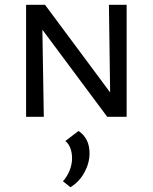

<svg xmlns="http://www.w3.org/2000/svg" viewBox="-20 -488 638 802"><path d="M509 -468V0H428L157 -364L163 0H89V-468H168L440 -102L435 -468ZM354 152Q354 193 332.5 232.5Q311 272 274 294L243 269Q261 249 271 223.5Q281 198 281 173Q281 149 273.5 130Q266 111 253 101L308 59Q354 90 354 152Z"/></svg>

Font: Ysabeau SC Medium
Style: Regular
Weight: 500
Designer: Christian Thalmann (Catharsis Fonts)
Version: Version 0.003